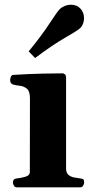

<svg xmlns="http://www.w3.org/2000/svg" viewBox="-20 -800 394 820"><path d="M51.8 0Q43.5 0 39.3 -7.3Q35.2 -14.6 35.2 -20Q35.2 -36.6 51.3 -37.9Q69.3 -39.6 88.4 -45.2Q107.4 -50.8 107.4 -64.5L107.9 -379.9Q107.9 -410.2 95.2 -420.9Q82.5 -431.6 65.4 -433.6Q48.3 -435.5 35.2 -439Q30.3 -441.4 26.9 -445.3Q23.4 -449.2 23.4 -458.5Q23.4 -464.4 26.4 -471.9Q29.3 -479.5 35.2 -480Q105 -484.4 161.3 -485.6Q217.7 -486.8 247.6 -486.8Q251.5 -486.8 256.8 -482.9Q262.2 -479 262.2 -467.1V-80.6Q262.2 -61.8 272.2 -53.3Q282.2 -44.8 296.1 -42.2Q310.1 -39.6 321.8 -38.1Q332 -37.1 335.7 -34.2Q339.4 -31.2 339.4 -20Q339.4 -14.6 335.2 -7.3Q331.1 0 322.8 0ZM129.9 -552.2 102.5 -580.6Q159.2 -649.9 192.1 -700.7Q225.1 -751.5 236.3 -762.2Q244.1 -769.5 257.1 -774.7Q270 -779.8 283.7 -779.8Q294.9 -779.8 305.2 -775.9Q315.4 -772 323.2 -763.7Q331.5 -754.9 335.2 -744.4Q338.9 -733.9 338.9 -722.7Q338.9 -710 334.5 -698.5Q330.1 -687 322.8 -680.2Q311.5 -669.4 258.1 -638.9Q204.6 -608.4 129.9 -552.2Z"/></svg>

Font: Gelasio
Style: Regular
Weight: 400
Designer: Eben Sorkin
Foundry: Eben Sorkin
Version: Version 1.008